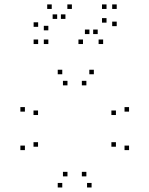

<svg xmlns="http://www.w3.org/2000/svg" viewBox="-20 -818 660 848"><path d="M384.5 10V-10H364.5V10ZM550 -155V-175H530V-155ZM550 -325V-345H530V-325ZM394.5 -490V-510H374.5V-490ZM255 -490V-510H235V-490ZM90 -325V-345H70V-325ZM90 -155V-175H70V-155ZM255 10V-10H235V10ZM148 -170V-190H128V-170ZM148 -310V-330H128V-310ZM278 -441V-461H258V-441ZM361.5 -441V-461H341.5V-441ZM492 -310V-330H472V-310ZM492 -170V-190H472V-170ZM361.5 -39V-59H341.5V-39ZM278 -39V-59H258V-39ZM208.5 -778.5V-798.5H188.5V-778.5ZM148.5 -699.5V-719.5H128.5V-699.5ZM148.5 -623.5V-643.5H128.5V-623.5ZM193.5 -623.5V-643.5H173.5V-623.5ZM193.5 -684V-704H173.5V-684ZM232.5 -734.5V-754.5H212.5V-734.5ZM269 -734.5V-754.5H249V-734.5ZM346.5 -623.5V-643.5H326.5V-623.5ZM435.5 -623.5V-643.5H415.5V-623.5ZM495.5 -702.5V-722.5H475.5V-702.5ZM495.5 -778.5V-798.5H475.5V-778.5ZM450.5 -778.5V-798.5H430.5V-778.5ZM450.5 -718V-738H430.5V-718ZM411.5 -667.5V-687.5H391.5V-667.5ZM375 -667.5V-687.5H355V-667.5ZM297.5 -778.5V-798.5H277.5V-778.5Z"/></svg>

Font: Monaspace Krypton Dots Var
Style: Regular
Weight: 400
Designer: Riley Cran and the Lettermatic Team
Version: Version 1.100 (Monaspace Krypton Dots)